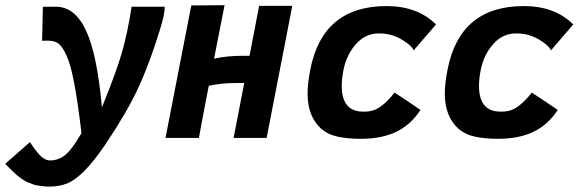

<svg xmlns="http://www.w3.org/2000/svg" viewBox="-87 -520 2182 724"><path d="M26.4 15.6 31.2 23.9Q36.6 32.2 43.7 41.7Q50.8 51.3 59.8 61.5Q68.8 71.8 79.8 78.4Q90.8 85 101.1 85Q133.8 85 159.4 64Q185.1 43 220.2 -18.1Q206.5 -133.8 193.1 -204.8Q179.7 -275.9 163.8 -310.8Q147.9 -345.7 132.8 -356.2Q117.7 -366.7 93.8 -366.7Q76.7 -366.7 71.8 -366.2Q72.3 -387.7 73.2 -430.4Q74.2 -473.1 74.7 -494.6H124Q195.3 -494.6 237.3 -405Q279.3 -315.4 297.4 -115.2Q350.6 -246.1 372.1 -319.6Q393.6 -393.1 409.2 -494.6H534.2Q534.2 -465.8 516.6 -409.7Q476.1 -277.3 432.6 -184.8Q389.2 -92.3 309.1 26.4Q265.6 90.3 230.7 125Q195.8 159.7 166.5 171.6Q137.2 183.6 99.1 183.6Q85.9 183.6 74 182.1Q62 180.7 52.7 179.2Q43.5 177.7 32.7 173.1Q22 168.5 15.6 166.5Q9.3 164.6 -0.7 157.2Q-10.7 149.9 -14.6 147.5Q-18.6 145 -28.8 135.5Q-39.1 126 -41.3 124Q-43.5 122.1 -54.7 110.6Q-65.9 99.1 -67.4 97.7Z M759.8 -500.5 720.2 -298.8Q769 -309.6 825.7 -309.6H854Q860.4 -341.8 890.1 -498H1015.1L918.5 0H793.9L834 -207H807.1Q744.6 -207 700.2 -196.3Q681.6 -101.6 675.3 -66.7Q668.9 -31.7 663.1 0H537.1L634.3 -499.5Z M1208.5 -257.8Q1201.7 -224.1 1201.7 -196.3Q1201.7 -99.1 1282.2 -99.1H1288.1Q1321.8 -99.1 1347.7 -117.7Q1373.5 -136.2 1400.9 -170.9Q1417.5 -160.2 1450 -138.4Q1482.4 -116.7 1498.5 -105.5Q1462.9 -50.3 1408 -23.4Q1353 3.4 1273.4 3.4Q1225.1 3.4 1187.5 -4.4Q1149.9 -12.2 1123 -35.6Q1072.8 -82 1072.8 -167Q1072.8 -204.6 1083 -257.3Q1129.4 -497.1 1370.6 -497.1Q1487.8 -497.1 1557.1 -427.7Q1543 -411.6 1514.9 -378.9Q1486.8 -346.2 1473.1 -330.1Q1463.9 -350.1 1426 -372.1Q1388.2 -394 1341.8 -394Q1291 -394 1255.6 -354.2Q1220.2 -314.5 1208.5 -257.8Z M1726.1 -257.8Q1719.2 -224.1 1719.2 -196.3Q1719.2 -99.1 1799.8 -99.1H1805.7Q1839.4 -99.1 1865.2 -117.7Q1891.1 -136.2 1918.5 -170.9Q1935.1 -160.2 1967.5 -138.4Q2000 -116.7 2016.1 -105.5Q1980.5 -50.3 1925.5 -23.4Q1870.6 3.4 1791 3.4Q1742.7 3.4 1705.1 -4.4Q1667.5 -12.2 1640.6 -35.6Q1590.3 -82 1590.3 -167Q1590.3 -204.6 1600.6 -257.3Q1647 -497.1 1888.2 -497.1Q2005.4 -497.1 2074.7 -427.7Q2060.5 -411.6 2032.5 -378.9Q2004.4 -346.2 1990.7 -330.1Q1981.4 -350.1 1943.6 -372.1Q1905.8 -394 1859.4 -394Q1808.6 -394 1773.2 -354.2Q1737.8 -314.5 1726.1 -257.8Z"/></svg>

Font: Fantasque Sans Mono
Style: Bold Italic
Weight: 700
Italic angle: -11°
Monospace: yes
Designer: Jany Belluz
Version: Version 1.7.1